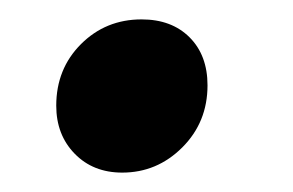

<svg xmlns="http://www.w3.org/2000/svg" viewBox="-20 -174 302 198"><path d="M38 -65Q38 -103 63.5 -128.5Q89 -154 126 -154Q157 -154 175.5 -135.5Q194 -117 194 -86Q194 -48 168 -22Q142 4 106 4Q76 4 57 -15.5Q38 -35 38 -65Z"/></svg>

Font: Barlow
Style: Bold Italic
Weight: 700
Italic angle: -7°
Designer: Jeremy Tribby
Foundry: Tribby Type
Version: Version 1.422